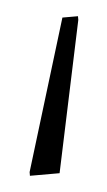

<svg xmlns="http://www.w3.org/2000/svg" viewBox="-31 -43 144 258"><g transform="rotate(-5 41.5 86.0)"><path d="M0 190V185L62 -18H83V-13L40 190Z"/></g></svg>

Font: Saira UltraCondensed Thin
Style: Regular
Weight: 250
Width: 1
Designer: Hector Gatti with collaboration of the Omnibus-Type team
Foundry: Omnibus-Type
Version: Version 1.101